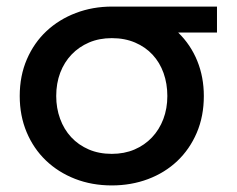

<svg xmlns="http://www.w3.org/2000/svg" viewBox="-20 -558 720 584"><path d="M320 6Q259.5 6 208.2 -14Q157 -34 119.5 -70Q82 -106 61 -156Q40 -206 40 -266Q40 -327.5 61.8 -377.8Q83.5 -428 121.5 -463.5Q159.5 -499 210.8 -518.5Q262 -538 321 -538H640V-459H522Q560 -422 580 -372.8Q600 -323.5 600 -266Q600 -204.5 578.5 -154.2Q557 -104 519.2 -68.2Q481.5 -32.5 430.2 -13.2Q379 6 320 6ZM320 -90Q358 -90 389 -103.2Q420 -116.5 442.2 -140Q464.5 -163.5 476.8 -195.8Q489 -228 489 -266Q489 -303.5 477.5 -335.8Q466 -368 444.2 -391.5Q422.5 -415 391 -428.5Q359.5 -442 320 -442Q282 -442 251 -428.8Q220 -415.5 197.8 -392.2Q175.5 -369 163.2 -336.8Q151 -304.5 151 -266Q151 -229 162.8 -196.8Q174.5 -164.5 196.5 -140.8Q218.5 -117 249.8 -103.5Q281 -90 320 -90Z"/></svg>

Font: Argentum Sans
Style: Regular
Weight: 400
Designer: Julieta Ulanovsky, Owen Earl, Chris M. Simpson, Rasmus Andersson, Cristiano Sobral
Foundry: The Argentum Sans Project Authors
Version: Version 3.135; ttfautohint (v1.8.4.7-5d5b-dirty)